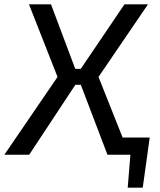

<svg xmlns="http://www.w3.org/2000/svg" viewBox="-41 -710 736 881"><path d="M193 -690 322 -347 93 0H-21L223 -357L92 -690ZM379 -394 368 -321H253L264 -394ZM638 -690 411 -357 553 0H452L312 -368L530 -690ZM646 -79 635 0H453L464 -79ZM636 -7 614 151H545L558 -7Z"/></svg>

Font: Exo 2 Medium
Style: Italic
Weight: 500
Italic angle: -8°
Designer: Natanael Gama
Foundry: Natanael Gama
Version: Version 2.010